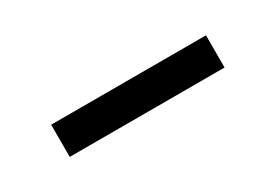

<svg xmlns="http://www.w3.org/2000/svg" viewBox="-11 -449 539 376"><g transform="rotate(-30 258.5 -260.5)"><path d="M84 -296.9H434.1V-224.1H84Z"/></g></svg>

Font: Oakes Grotesk
Style: Medium Italic
Weight: 500
Designer: Samuel Oakes
Foundry: Samuel Oakes
Version: Version 1.0 | wf-rip DC20170320